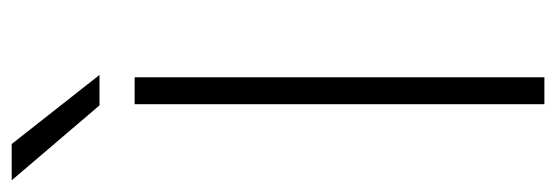

<svg xmlns="http://www.w3.org/2000/svg" viewBox="-349 -619 950 328"><g transform="rotate(-90 126.0 -455.0)"><path d="M112 -700H158V0H112ZM-18 -910H44L162 -760H110Z"/></g></svg>

Font: Retni Sans Light
Style: Regular
Weight: 300
Designer: Vitaly Kuzmin
Foundry: ParaType Ltd.
Version: Version 1.00;March 2, 2019;FontCreator 11.5.0.2425 64-bit; t